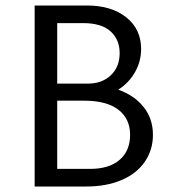

<svg xmlns="http://www.w3.org/2000/svg" viewBox="-20 -678 625 698"><path d="M536 -188Q536 -133 506.5 -90Q477 -47 422 -23.5Q367 0 294 0H106V-658H296Q385 -658 439 -615Q493 -572 493 -500Q493 -455 471 -416Q449 -377 410 -352Q469 -331 502.5 -288.5Q536 -246 536 -188ZM188 -594V-374H299Q351 -374 383 -404.5Q415 -435 415 -485Q415 -534 382 -564Q349 -594 282 -594ZM453 -188Q453 -246 410.5 -279Q368 -312 285 -312H188V-64H307Q377 -64 415 -97Q453 -130 453 -188Z"/></svg>

Font: Ysabeau SC Medium
Style: Regular
Weight: 500
Designer: Christian Thalmann (Catharsis Fonts)
Version: Version 0.003